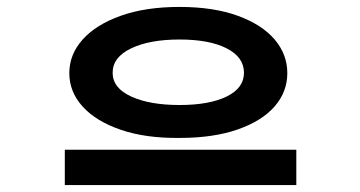

<svg xmlns="http://www.w3.org/2000/svg" viewBox="-20 -658 1040 554"><path d="M498 -260Q400 -259 328.5 -283.5Q257 -308 218.5 -350.5Q180 -393 180 -447Q180 -501 218.5 -544Q257 -587 328.5 -612.5Q400 -638 498 -638Q596 -638 666 -612.5Q736 -587 772.5 -544Q809 -501 809 -447Q809 -393 772.5 -351Q736 -309 666 -284.5Q596 -260 498 -260ZM498 -355Q584 -355 634 -379.5Q684 -404 684 -448Q684 -493 634 -518.5Q584 -544 498 -544Q412 -544 358.5 -518.5Q305 -493 305 -448Q305 -404 358.5 -379.5Q412 -355 498 -355ZM167 -226H835V-124H167Z"/></svg>

Font: Inconsolata UltraExpanded ExtraBold
Style: Regular
Weight: 800
Width: 9
Monospace: yes
Designer: Raph Levien, Cyreal, Brenton Simpson
Foundry: Raph Levien, Cyreal, Google
Version: Version 3.001; ttfautohint (v1.8.2.53-6de2)